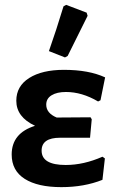

<svg xmlns="http://www.w3.org/2000/svg" viewBox="-20 -760 488 789"><path d="M241 -734 252 -740 336 -708 340 -695Q311 -636 258 -530L247 -524L181 -550Q211 -635 241 -734ZM232 9Q135 9 81.5 -25Q28 -59 28 -125Q28 -213 124 -243Q47 -279 47 -346Q47 -406 100 -439.5Q153 -473 243 -473Q345 -473 412 -442L393 -348L383 -343Q317 -382 251 -382Q214 -382 192 -368.5Q170 -355 170 -330Q170 -295 213 -277L352 -278L357 -270L350 -194H227Q151 -194 151 -141Q151 -82 250 -82Q324 -82 401 -116L411 -109L401 -21Q326 9 232 9Z"/></svg>

Font: Alegreya Sans
Style: Bold
Weight: 700
Designer: Juan Pablo del Peral
Foundry: Huerta Tipografica
Version: Version 2.007